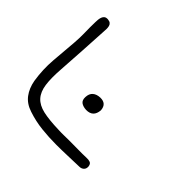

<svg xmlns="http://www.w3.org/2000/svg" viewBox="-152 -776 939 939"><g transform="rotate(45 318.0 -306.0)"><path d="M57.6 -416Q60.5 -452.1 59.6 -487.3Q58.6 -522.5 59.6 -558.6Q59.6 -566.4 60.5 -576.2Q61.5 -585.9 64.5 -594.2Q67.4 -602.5 74.2 -607.9Q81.1 -613.3 93.8 -612.3Q105.5 -611.3 111.8 -606Q118.2 -600.6 120.1 -592.3Q122.1 -584 122.1 -574.2Q122.1 -564.5 121.1 -555.7Q117.2 -486.3 113.3 -417.5Q109.4 -348.6 104.5 -279.3Q99.6 -212.9 105.5 -170.9Q111.3 -128.9 133.3 -104.5Q155.3 -80.1 196.3 -70.8Q237.3 -61.5 304.7 -59.6Q324.2 -58.6 343.8 -59.1Q363.3 -59.6 382.8 -59.6Q411.1 -59.6 440.4 -59.1Q469.7 -58.6 498 -59.6Q511.7 -60.5 522.5 -56.6Q533.2 -52.7 535.2 -36.1Q536.1 -20.5 526.9 -12.2Q517.6 -3.9 503.9 -3.9Q464.8 -2.9 425.8 -1.5Q386.7 0 347.7 0Q296.9 0 247.1 -5.4Q197.3 -10.7 147.5 -27.3Q105.5 -41 82.5 -71.3Q59.6 -101.6 51.8 -145.5Q41 -213.9 46.4 -281.2Q51.8 -348.6 57.6 -416ZM284.2 -265.6Q285.2 -290 299.3 -302.2Q313.5 -314.5 337.9 -315.4Q380.9 -316.4 383.8 -273.4Q379.9 -222.7 331.1 -223.6Q309.6 -224.6 296.4 -233.9Q283.2 -243.2 284.2 -265.6Z"/></g></svg>

Font: Scriphy
Style: Regular
Weight: 400
Designer: Ala M. Lockhart
Foundry: Ala M. Lockhart
Version: Version 1.0 2021